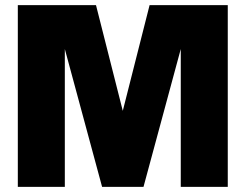

<svg xmlns="http://www.w3.org/2000/svg" viewBox="-20 -732 962 752"><path d="M872.1 0H688V-540L542 0H379.9L233.9 -540V0H49.8V-711.9H356L460.9 -297.9L565.9 -711.9H872.1Z"/></svg>

Font: Creato Display Black
Style: Regular
Weight: 900
Version: Version 1.000